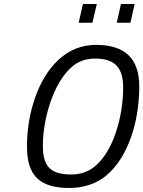

<svg xmlns="http://www.w3.org/2000/svg" viewBox="-20 -925 712 954"><path d="M326 9C395 9 458 -12 506 -51C619 -144 672 -325 672 -495C672 -639 596 -702 457 -702C385 -702 323 -676 273 -630C168 -535 114 -361 114 -197C114 -48 181 9 326 9ZM335 -58C231 -58 193 -97 193 -202C193 -330 243 -516 342 -597C373 -622 410 -634 451 -634C550 -634 592 -590 592 -490C592 -353 547 -177 451 -98C419 -72 380 -58 335 -58ZM628 -812 649 -905H581L560 -812ZM439 -812 461 -905H392L371 -812Z"/></svg>

Font: RazerF5
Style: Italic
Weight: 400
Foundry: Razer Inc.
Version: Version 2